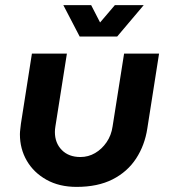

<svg xmlns="http://www.w3.org/2000/svg" viewBox="-20 -720 668 752"><path d="M603 -510 557 -217Q547 -151 513 -99Q479 -47 421 -17.5Q363 12 280 12Q212 12 162 -16Q112 -44 85 -90.5Q58 -137 58 -194Q58 -203 59.5 -214.5Q61 -226 62 -236L105 -510H242L197 -225Q196 -219 195.5 -213.5Q195 -208 195 -203Q195 -160 222 -132.5Q249 -105 295 -105Q326 -105 352.5 -120.5Q379 -136 397.5 -163Q416 -190 421 -225L466 -510ZM292 -577 228 -700H337L372 -632L430 -700H543L439 -577Z"/></svg>

Font: MuseoModerno SemiBold
Style: Italic
Weight: 600
Italic angle: -9°
Designer: Pablo Cosgaya, Héctor Gatti, Marcela Romero, and the Authors of The MuseoModerno Project.
Foundry: Omnibus-Type Team
Version: Version 1.003